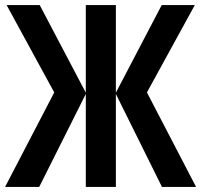

<svg xmlns="http://www.w3.org/2000/svg" viewBox="-25 -734 790 754"><path d="M188 -371 1 -714H131L312 -370V-714H430V-370L610 -714H740L552 -371L745 0H611L430 -365V0H312V-365L129 0H-5Z"/></svg>

Font: Avrile Sans Condensed SemiBold
Style: Regular
Weight: 600
Width: 3
Designer: Monotype Design Team
Foundry: Monotype Imaging Inc.
Version: Version 2.001;September 10, 2019;FontCreator 11.5.0.2425 64-